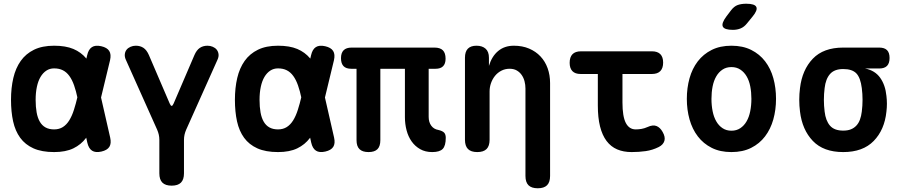

<svg xmlns="http://www.w3.org/2000/svg" viewBox="-20 -805 4840 1029"><path d="M570.5 -67.7Q577.6 -36.3 566.1 -18.1Q554.6 0.2 523.2 7.3Q491.8 14.4 473.4 2.5Q455 -9.3 447.9 -40.7L396 -277.3Q387.7 -317.3 377.1 -347.4Q366.5 -377.6 351.7 -397.9Q337 -418.2 317.1 -428.3Q297.2 -438.5 270 -438.5Q246.7 -438.5 228.4 -426.5Q210.1 -414.5 197.2 -392.7Q184.3 -371 177.7 -339.7Q171 -308.5 171 -270H39Q39 -334 51.4 -387Q63.8 -440 91.1 -478.5Q118.4 -517 162.4 -538.5Q206.4 -560 270 -560Q332.1 -560 373.3 -542.6Q414.4 -525.1 441.5 -492.7Q468.6 -460.2 485.5 -413.8Q502.4 -367.3 515.4 -309.3ZM447.2 -509.3Q454.3 -540.7 472.7 -552.5Q491.1 -564.4 522.5 -557.3Q553.9 -550.2 565.4 -531.9Q576.9 -513.7 569.8 -482.3L515.4 -257Q501.4 -199 484.5 -150Q467.6 -101 441 -65.5Q414.4 -30 373.3 -10Q332.1 10 270 10Q203.6 10 159.2 -10Q114.9 -30 88.3 -66.5Q61.7 -103 50.3 -154.5Q39 -206 39 -270H171Q171 -232.2 176.3 -202.6Q181.6 -173 193.4 -152.8Q205.1 -132.5 224.1 -122Q243 -111.5 270 -111.5Q297.2 -111.5 317.1 -124.2Q337 -136.9 351.4 -160.3Q365.8 -183.6 376.2 -216.3Q386.7 -249 396 -289Z M900 190Q866.5 190 850.2 173.7Q834 157.5 834 124V-55.4Q834 -69.8 831 -83.2Q828 -96.6 822.3 -109.7L654.1 -485.5Q647.3 -501.1 649 -515Q650.7 -528.9 658.5 -538.7Q666.3 -548.5 679.6 -554.2Q692.8 -560 707.8 -560Q731.7 -560 749 -548.4Q766.3 -536.8 778 -509.9L889.3 -250.6Q895 -237.5 900 -237.5Q905 -237.5 910.7 -250.6L1022 -509.9Q1033.7 -536.8 1051 -548.4Q1068.3 -560 1092.2 -560Q1107.2 -560 1120.4 -554.2Q1133.7 -548.5 1141.5 -538.7Q1149.3 -528.9 1151.2 -515Q1153 -501.1 1145.9 -485.5L977.7 -109.7Q972 -96.6 969 -83.2Q966 -69.8 966 -55.4V124Q966 157.5 949.8 173.7Q933.5 190 900 190Z M1770.5 -67.7Q1777.6 -36.3 1766.1 -18.1Q1754.6 0.2 1723.2 7.3Q1691.8 14.4 1673.4 2.5Q1655 -9.3 1647.9 -40.7L1596 -277.3Q1587.7 -317.3 1577.1 -347.4Q1566.5 -377.6 1551.7 -397.9Q1537 -418.2 1517.1 -428.3Q1497.2 -438.5 1470 -438.5Q1446.7 -438.5 1428.4 -426.5Q1410.1 -414.5 1397.2 -392.7Q1384.3 -371 1377.7 -339.7Q1371 -308.5 1371 -270H1239Q1239 -334 1251.4 -387Q1263.8 -440 1291.1 -478.5Q1318.4 -517 1362.4 -538.5Q1406.4 -560 1470 -560Q1532.1 -560 1573.3 -542.6Q1614.4 -525.1 1641.5 -492.7Q1668.6 -460.2 1685.5 -413.8Q1702.4 -367.3 1715.4 -309.3ZM1647.2 -509.3Q1654.3 -540.7 1672.7 -552.5Q1691.1 -564.4 1722.5 -557.3Q1753.9 -550.2 1765.4 -531.9Q1776.9 -513.7 1769.8 -482.3L1715.4 -257Q1701.4 -199 1684.5 -150Q1667.6 -101 1641 -65.5Q1614.4 -30 1573.3 -10Q1532.1 10 1470 10Q1403.6 10 1359.2 -10Q1314.9 -30 1288.3 -66.5Q1261.7 -103 1250.3 -154.5Q1239 -206 1239 -270H1371Q1371 -232.2 1376.3 -202.6Q1381.6 -173 1393.4 -152.8Q1405.1 -132.5 1424.1 -122Q1443 -111.5 1470 -111.5Q1497.2 -111.5 1517.1 -124.2Q1537 -136.9 1551.4 -160.3Q1565.8 -183.6 1576.2 -216.3Q1586.7 -249 1596 -289Z M2296.2 10Q2259.4 10 2231.9 -5.6Q2204.5 -21.1 2186.2 -46.9Q2167.9 -72.6 2159 -106.6Q2150.1 -140.5 2150.1 -177.3V-436.4H2018.4V-53.6Q2018.4 -21.1 2003 -5.6Q1987.6 10 1955.1 10Q1922.6 10 1906.7 -5.6Q1890.8 -21.1 1890.8 -53.6V-436.4H1862.9Q1834.5 -436.4 1821 -450.6Q1807.5 -464.8 1807.5 -493.2Q1807.5 -521.6 1821.7 -535.8Q1835.9 -550 1864.3 -550H2308.4Q2338.9 -550 2353.5 -535.4Q2368 -520.9 2368 -490.4Q2368 -463.4 2354.5 -449.9Q2341 -436.4 2314 -436.4H2277.4V-179Q2277.4 -150.2 2291.2 -131.5Q2304.9 -112.7 2329.1 -108.6Q2351.5 -103.4 2360.3 -94.1Q2369 -84.8 2369 -66.6Q2369 -24 2352.8 -7Q2336.6 10 2296.2 10Z M2603.9 -56Q2603.9 -22.5 2587.7 -6.3Q2571.4 10 2537.9 10Q2504.4 10 2488.1 -6.3Q2471.9 -22.5 2471.9 -56V-495.4Q2471.9 -528.2 2487.4 -544.1Q2503 -560 2533.7 -560Q2564.4 -560 2582.4 -544.1Q2600.4 -528.2 2600.4 -495.4V-451.8Q2615.8 -503.3 2649.8 -531.6Q2683.8 -560 2733.9 -560Q2779.5 -560 2815.5 -544.7Q2851.4 -529.5 2876.6 -502.7Q2901.8 -476 2915 -439.2Q2928.1 -402.5 2928.1 -359.5V138Q2928.1 171.5 2911.9 187.8Q2895.6 204 2862.1 204Q2828.6 204 2812.3 187.8Q2796.1 171.5 2796.1 138V-330.7Q2796.1 -350.4 2791.2 -369.3Q2786.3 -388.3 2775.9 -403.1Q2765.6 -418 2749.8 -427.2Q2734 -436.5 2711.2 -436.5Q2687 -436.5 2667 -426.1Q2646.9 -415.7 2633 -398.5Q2619.1 -381.3 2611.5 -359.6Q2603.9 -337.9 2603.9 -315.3Z M3474.1 -530Q3503.9 -530 3519 -514.7Q3534 -499.4 3534 -469.6Q3534 -439.8 3519 -424.1Q3503.9 -408.5 3474.1 -408.5H3091.5Q3062.4 -408.5 3047.7 -423.8Q3033 -439.1 3033 -468.2Q3033 -498.7 3048 -514.3Q3063.1 -530 3093.6 -530ZM3450.5 -124.3Q3478.9 -137.4 3498.6 -129.5Q3518.3 -121.5 3531.4 -97.6Q3546.9 -70.6 3540.7 -49.9Q3534.4 -29.2 3510.5 -17.1Q3477 -0.4 3440.9 4.8Q3404.9 10 3365 10Q3321.3 10 3287.6 -4.4Q3253.9 -18.8 3230.8 -49.5Q3207.7 -80.2 3195.8 -127.5Q3184 -174.8 3184 -239.9V-530H3316V-256.2Q3316 -180.7 3334 -146.1Q3352 -111.5 3387 -111.5Q3402.8 -111.5 3418.3 -114.2Q3433.8 -116.8 3450.5 -124.3Z M3900 10Q3839.2 10 3794.4 -12.6Q3749.6 -35.1 3719.8 -74.2Q3690.1 -113.2 3675.5 -165Q3661 -216.8 3661 -275.3Q3661 -333.8 3675.4 -385.4Q3689.8 -437.1 3719.5 -476Q3749.3 -514.9 3794.2 -537.4Q3839.2 -560 3900 -560Q3961.1 -560 4006.1 -537.4Q4051 -514.9 4080.6 -476.3Q4110.2 -437.8 4124.6 -386.1Q4139 -334.5 4139 -275.3Q4139 -216.8 4124.5 -165Q4109.9 -113.2 4080.3 -74.2Q4050.7 -35.1 4005.8 -12.6Q3960.8 10 3900 10ZM3900 -104.5Q3927.3 -104.5 3947.5 -118Q3967.8 -131.4 3981.1 -154.5Q3994.5 -177.5 4000.7 -208.8Q4007 -240 4007 -275.3Q4007 -311.3 4000.9 -342.2Q3994.8 -373.2 3981.4 -395.9Q3968.1 -418.6 3947.8 -432Q3927.6 -445.5 3900 -445.5Q3872.4 -445.5 3852.2 -432Q3831.9 -418.6 3818.6 -395.5Q3805.2 -372.5 3799.1 -341.4Q3793 -310.3 3793 -275Q3793 -239.7 3799.3 -208.6Q3805.5 -177.5 3818.9 -154.5Q3832.2 -131.4 3852.5 -118Q3872.7 -104.5 3900 -104.5ZM3983 -679.1Q3968.1 -660.5 3949.5 -652.8Q3930.9 -645 3907.9 -645Q3862.6 -645 3854 -662.3Q3845.4 -679.5 3872.4 -716L3897.3 -748.9Q3914.3 -771.3 3933.6 -778.1Q3952.9 -785 3979.7 -785Q4025.6 -785 4033.5 -767.4Q4041.4 -749.9 4012.7 -715.5Z M4616.4 -437.9Q4669.2 -427.4 4697.1 -388.3Q4725 -349.2 4730.7 -291Q4733.3 -270 4733.3 -249Q4733.3 -228 4730.7 -207Q4720.7 -109.5 4662.8 -49.8Q4604.9 10 4499.1 10Q4393.3 10 4336.2 -49.8Q4279.2 -109.5 4267.5 -207Q4263.5 -238.5 4263.5 -270Q4263.5 -301.5 4267.5 -333Q4279.2 -430.8 4336.2 -490.4Q4393.3 -550 4499.1 -550H4691.8Q4720.2 -550 4733.9 -536.3Q4747.5 -522.7 4747.5 -494.3Q4747.5 -465.9 4733.9 -451.9Q4720.2 -437.9 4691.8 -437.9ZM4499.1 -105Q4523.2 -105 4540.3 -111.9Q4557.5 -118.8 4569.7 -132Q4581.9 -145.1 4588.8 -163.9Q4595.7 -182.6 4598.7 -207Q4602.7 -238.5 4602.7 -270Q4602.7 -301.5 4598.7 -333Q4591.7 -388.8 4569.3 -411.9Q4547 -435 4499.1 -435Q4451.9 -435 4428.5 -408.4Q4405.1 -381.8 4399.5 -333Q4395.5 -301.5 4395.5 -270Q4395.5 -238.5 4399.5 -207Q4405.1 -158.2 4428.2 -131.6Q4451.2 -105 4499.1 -105Z"/></svg>

Font: Maple Mono
Style: Regular
Weight: 400
Monospace: yes
Designer: subframe7536
Version: Version 7.300